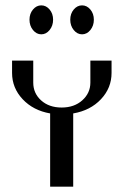

<svg xmlns="http://www.w3.org/2000/svg" viewBox="-20 -696 461 716"><path d="M396 -424Q396 -368 356.5 -326Q317 -284 253 -273V0H167V-273Q104 -284 64.5 -326Q25 -368 25 -424V-470H104V-388Q104 -348 133.5 -321.5Q163 -295 210 -295Q257 -295 287 -322Q317 -349 317 -388V-470H396ZM242 -622.5Q242 -645 255 -660.5Q268 -676 286 -676Q304 -676 317 -660.5Q330 -645 330 -622.5Q330 -600 317 -584Q304 -568 286 -568Q268 -568 255 -584Q242 -600 242 -622.5ZM90 -622.5Q90 -645 103 -660.5Q116 -676 134 -676Q152 -676 165 -660.5Q178 -645 178 -622.5Q178 -600 165 -584Q152 -568 134 -568Q116 -568 103 -584Q90 -600 90 -622.5Z"/></svg>

Font: Trochut
Style: Regular
Weight: 400
Designer: Andreu Balius
Foundry: Andreu Balius
Version: Version 1.001